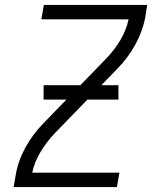

<svg xmlns="http://www.w3.org/2000/svg" viewBox="-20 -755 640 775"><path d="M35 0 43 -46Q52 -103 81.5 -157.5Q111 -212 154 -256L409 -519Q442 -553 466 -593.5Q490 -634 499 -677H147L157 -735H574L567 -689Q557 -632 527.5 -577.5Q498 -523 455 -479L200 -216Q168 -182 143.5 -141.5Q119 -101 110 -58H462L452 0ZM156 -353V-411H458V-353Z"/></svg>

Font: Iosevka Curly Light Extended
Style: Italic
Weight: 300
Width: 7
Italic angle: -9°
Monospace: yes
Designer: Belleve Invis
Foundry: Belleve Invis
Version: Version 11.1.0; ttfautohint (v1.8.3)